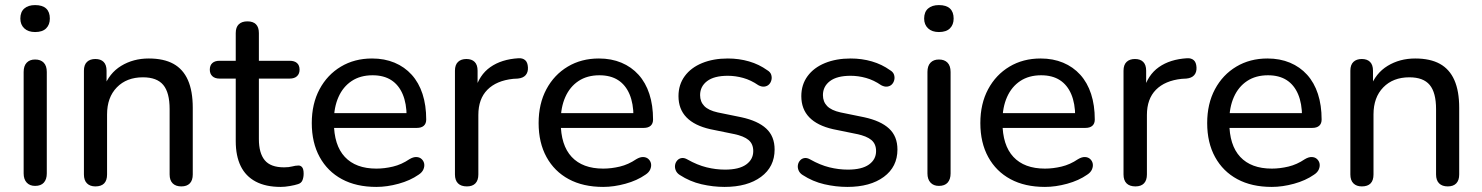

<svg xmlns="http://www.w3.org/2000/svg" viewBox="-20 -726 5829 755"><path d="M118 5Q97 5 85 -8Q73 -21 73 -44V-443Q73 -467 85 -479.5Q97 -492 118 -492Q140 -492 152 -479.5Q164 -467 164 -443V-44Q164 -21 152.5 -8Q141 5 118 5ZM118 -600Q91 -600 75.5 -614.5Q60 -629 60 -653Q60 -679 75.5 -692.5Q91 -706 118 -706Q147 -706 161.5 -692.5Q176 -679 176 -653Q176 -629 161.5 -614.5Q147 -600 118 -600Z M355 7Q334 7 322 -5Q310 -17 310 -40V-448Q310 -471 322 -482.5Q334 -494 355 -494Q376 -494 387.5 -482.5Q399 -471 399 -448V-366L388 -381Q409 -438 456.5 -467Q504 -496 565 -496Q624 -496 662 -475Q700 -454 719 -411Q738 -368 738 -302V-40Q738 -17 726.5 -5Q715 7 693 7Q671 7 659 -5Q647 -17 647 -40V-297Q647 -362 622 -392Q597 -422 542 -422Q478 -422 439.5 -382.5Q401 -343 401 -276V-40Q401 7 355 7Z M1084 9Q1025 9 985.5 -12Q946 -33 926.5 -73Q907 -113 907 -171V-417H843Q825 -417 815 -426.5Q805 -436 805 -452Q805 -469 815 -478Q825 -487 843 -487H907V-596Q907 -619 919 -630.5Q931 -642 953 -642Q975 -642 986.5 -630.5Q998 -619 998 -596V-487H1119Q1138 -487 1148 -478Q1158 -469 1158 -452Q1158 -436 1148 -426.5Q1138 -417 1119 -417H998V-179Q998 -124 1021 -96Q1044 -68 1097 -68Q1116 -68 1129 -71.5Q1142 -75 1152 -75Q1161 -76 1167.5 -69Q1174 -62 1174 -43Q1174 -29 1169.5 -17.5Q1165 -6 1152 -2Q1140 2 1120 5.5Q1100 9 1084 9Z M1460 9Q1381 9 1324.5 -21.5Q1268 -52 1237 -108.5Q1206 -165 1206 -242Q1206 -318 1236.5 -375Q1267 -432 1320.5 -464Q1374 -496 1443 -496Q1492 -496 1531.5 -479.5Q1571 -463 1599 -432Q1627 -401 1641.5 -356.5Q1656 -312 1656 -256Q1656 -240 1646.5 -231.5Q1637 -223 1619 -223H1277V-281H1596L1579 -267Q1579 -319 1563.5 -355.5Q1548 -392 1518.5 -411Q1489 -430 1445 -430Q1397 -430 1363 -407.5Q1329 -385 1311 -344.5Q1293 -304 1293 -251V-245Q1293 -155 1336 -109Q1379 -63 1460 -63Q1492 -63 1525.5 -71Q1559 -79 1590 -100Q1605 -109 1617.5 -108.5Q1630 -108 1638 -100.5Q1646 -93 1648 -82.5Q1650 -72 1645 -60Q1640 -48 1626 -39Q1593 -16 1547.5 -3.5Q1502 9 1460 9Z M1816 7Q1793 7 1781 -5Q1769 -17 1769 -40V-448Q1769 -471 1781 -482.5Q1793 -494 1814 -494Q1835 -494 1846.5 -482.5Q1858 -471 1858 -448V-371H1848Q1864 -431 1908 -462Q1952 -493 2019 -497Q2035 -498 2045 -489.5Q2055 -481 2056 -461Q2057 -442 2047 -430.5Q2037 -419 2016 -417L1998 -416Q1932 -409 1896.5 -373Q1861 -337 1861 -274V-40Q1861 -17 1849.5 -5Q1838 7 1816 7Z M2352 9Q2273 9 2216.5 -21.5Q2160 -52 2129 -108.5Q2098 -165 2098 -242Q2098 -318 2128.5 -375Q2159 -432 2212.5 -464Q2266 -496 2335 -496Q2384 -496 2423.5 -479.5Q2463 -463 2491 -432Q2519 -401 2533.5 -356.5Q2548 -312 2548 -256Q2548 -240 2538.5 -231.5Q2529 -223 2511 -223H2169V-281H2488L2471 -267Q2471 -319 2455.5 -355.5Q2440 -392 2410.5 -411Q2381 -430 2337 -430Q2289 -430 2255 -407.5Q2221 -385 2203 -344.5Q2185 -304 2185 -251V-245Q2185 -155 2228 -109Q2271 -63 2352 -63Q2384 -63 2417.5 -71Q2451 -79 2482 -100Q2497 -109 2509.5 -108.5Q2522 -108 2530 -100.5Q2538 -93 2540 -82.5Q2542 -72 2537 -60Q2532 -48 2518 -39Q2485 -16 2439.5 -3.5Q2394 9 2352 9Z M2829 9Q2784 9 2738.5 -1.5Q2693 -12 2653 -38Q2642 -45 2637.5 -55.5Q2633 -66 2634.5 -76.5Q2636 -87 2643 -95Q2650 -103 2660.5 -104.5Q2671 -106 2683 -99Q2722 -77 2758.5 -68Q2795 -59 2831 -59Q2886 -59 2914 -79Q2942 -99 2942 -132Q2942 -160 2923.5 -175.5Q2905 -191 2866 -199L2773 -218Q2711 -232 2679.5 -264.5Q2648 -297 2648 -348Q2648 -393 2672.5 -426.5Q2697 -460 2741 -478Q2785 -496 2842 -496Q2886 -496 2925.5 -484.5Q2965 -473 2997 -450Q3009 -443 3012.5 -432.5Q3016 -422 3013.5 -411.5Q3011 -401 3004 -394Q2997 -387 2986 -385.5Q2975 -384 2962 -391Q2933 -411 2902.5 -419.5Q2872 -428 2842 -428Q2788 -428 2760.5 -407Q2733 -386 2733 -352Q2733 -326 2749.5 -309Q2766 -292 2802 -284L2895 -265Q2960 -251 2993 -220.5Q3026 -190 3026 -138Q3026 -70 2972.5 -30.5Q2919 9 2829 9Z M3312 9Q3267 9 3221.5 -1.5Q3176 -12 3136 -38Q3125 -45 3120.5 -55.5Q3116 -66 3117.5 -76.5Q3119 -87 3126 -95Q3133 -103 3143.5 -104.5Q3154 -106 3166 -99Q3205 -77 3241.5 -68Q3278 -59 3314 -59Q3369 -59 3397 -79Q3425 -99 3425 -132Q3425 -160 3406.5 -175.5Q3388 -191 3349 -199L3256 -218Q3194 -232 3162.5 -264.5Q3131 -297 3131 -348Q3131 -393 3155.5 -426.5Q3180 -460 3224 -478Q3268 -496 3325 -496Q3369 -496 3408.5 -484.5Q3448 -473 3480 -450Q3492 -443 3495.5 -432.5Q3499 -422 3496.5 -411.5Q3494 -401 3487 -394Q3480 -387 3469 -385.5Q3458 -384 3445 -391Q3416 -411 3385.5 -419.5Q3355 -428 3325 -428Q3271 -428 3243.5 -407Q3216 -386 3216 -352Q3216 -326 3232.5 -309Q3249 -292 3285 -284L3378 -265Q3443 -251 3476 -220.5Q3509 -190 3509 -138Q3509 -70 3455.5 -30.5Q3402 9 3312 9Z M3672 5Q3651 5 3639 -8Q3627 -21 3627 -44V-443Q3627 -467 3639 -479.5Q3651 -492 3672 -492Q3694 -492 3706 -479.5Q3718 -467 3718 -443V-44Q3718 -21 3706.5 -8Q3695 5 3672 5ZM3672 -600Q3645 -600 3629.5 -614.5Q3614 -629 3614 -653Q3614 -679 3629.5 -692.5Q3645 -706 3672 -706Q3701 -706 3715.5 -692.5Q3730 -679 3730 -653Q3730 -629 3715.5 -614.5Q3701 -600 3672 -600Z M4089 9Q4010 9 3953.5 -21.5Q3897 -52 3866 -108.5Q3835 -165 3835 -242Q3835 -318 3865.5 -375Q3896 -432 3949.5 -464Q4003 -496 4072 -496Q4121 -496 4160.5 -479.5Q4200 -463 4228 -432Q4256 -401 4270.5 -356.5Q4285 -312 4285 -256Q4285 -240 4275.5 -231.5Q4266 -223 4248 -223H3906V-281H4225L4208 -267Q4208 -319 4192.5 -355.5Q4177 -392 4147.5 -411Q4118 -430 4074 -430Q4026 -430 3992 -407.5Q3958 -385 3940 -344.5Q3922 -304 3922 -251V-245Q3922 -155 3965 -109Q4008 -63 4089 -63Q4121 -63 4154.5 -71Q4188 -79 4219 -100Q4234 -109 4246.5 -108.5Q4259 -108 4267 -100.5Q4275 -93 4277 -82.5Q4279 -72 4274 -60Q4269 -48 4255 -39Q4222 -16 4176.5 -3.5Q4131 9 4089 9Z M4445 7Q4422 7 4410 -5Q4398 -17 4398 -40V-448Q4398 -471 4410 -482.5Q4422 -494 4443 -494Q4464 -494 4475.5 -482.5Q4487 -471 4487 -448V-371H4477Q4493 -431 4537 -462Q4581 -493 4648 -497Q4664 -498 4674 -489.5Q4684 -481 4685 -461Q4686 -442 4676 -430.5Q4666 -419 4645 -417L4627 -416Q4561 -409 4525.5 -373Q4490 -337 4490 -274V-40Q4490 -17 4478.5 -5Q4467 7 4445 7Z M4981 9Q4902 9 4845.5 -21.5Q4789 -52 4758 -108.5Q4727 -165 4727 -242Q4727 -318 4757.5 -375Q4788 -432 4841.5 -464Q4895 -496 4964 -496Q5013 -496 5052.5 -479.5Q5092 -463 5120 -432Q5148 -401 5162.5 -356.5Q5177 -312 5177 -256Q5177 -240 5167.5 -231.5Q5158 -223 5140 -223H4798V-281H5117L5100 -267Q5100 -319 5084.5 -355.5Q5069 -392 5039.5 -411Q5010 -430 4966 -430Q4918 -430 4884 -407.5Q4850 -385 4832 -344.5Q4814 -304 4814 -251V-245Q4814 -155 4857 -109Q4900 -63 4981 -63Q5013 -63 5046.5 -71Q5080 -79 5111 -100Q5126 -109 5138.5 -108.5Q5151 -108 5159 -100.5Q5167 -93 5169 -82.5Q5171 -72 5166 -60Q5161 -48 5147 -39Q5114 -16 5068.5 -3.5Q5023 9 4981 9Z M5335 7Q5314 7 5302 -5Q5290 -17 5290 -40V-448Q5290 -471 5302 -482.5Q5314 -494 5335 -494Q5356 -494 5367.5 -482.5Q5379 -471 5379 -448V-366L5368 -381Q5389 -438 5436.5 -467Q5484 -496 5545 -496Q5604 -496 5642 -475Q5680 -454 5699 -411Q5718 -368 5718 -302V-40Q5718 -17 5706.5 -5Q5695 7 5673 7Q5651 7 5639 -5Q5627 -17 5627 -40V-297Q5627 -362 5602 -392Q5577 -422 5522 -422Q5458 -422 5419.5 -382.5Q5381 -343 5381 -276V-40Q5381 7 5335 7Z"/></svg>

Font: Nunito ExtraLight Medium
Style: Regular
Weight: 500
Version: Version 3.602